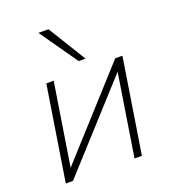

<svg xmlns="http://www.w3.org/2000/svg" viewBox="-136 -851 851 953"><g transform="rotate(-20 289.0 -374.5)"><path d="M48 0 127 -500H166L92 -32L69 -34L491 -500H529L450 0H411L485 -468L509 -466L86 0ZM316 -549 176 -749H229L352 -549Z"/></g></svg>

Font: Mulish ExtraLight
Style: Italic
Weight: 200
Italic angle: -9°
Designer: Vernon Adams
Foundry: Vernon Adams
Version: Version 3.603